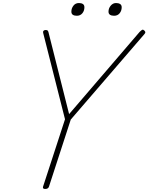

<svg xmlns="http://www.w3.org/2000/svg" viewBox="-20 -1233 979 1267"><path d="M278 14Q260 14 264 -1L409 -446L266 -1011Q262 -1025 267.5 -1030Q273 -1035 280 -1035Q291 -1035 294.5 -1031.5Q298 -1028 300 -1020L436 -480L901 -1022Q913 -1034 919 -1036.5Q925 -1039 933 -1031Q938 -1026 939 -1021Q940 -1016 933 -1008L447 -444L303 -1Q298 14 278 14ZM487 -1129Q470 -1129 460.5 -1135.5Q451 -1142 451 -1156Q451 -1178 464.5 -1195.5Q478 -1213 501 -1213Q517 -1213 527 -1206.5Q537 -1200 537 -1185Q537 -1162 523.5 -1145.5Q510 -1129 487 -1129ZM733 -1129Q716 -1129 706 -1135.5Q696 -1142 696 -1156Q696 -1178 710.5 -1195.5Q725 -1213 746 -1213Q762 -1213 772.5 -1206.5Q783 -1200 783 -1185Q783 -1162 769.5 -1145.5Q756 -1129 733 -1129Z"/></svg>

Font: Playwrite CO Thin
Style: Regular
Weight: 250
Version: Version 1.002